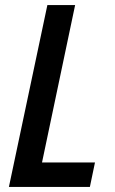

<svg xmlns="http://www.w3.org/2000/svg" viewBox="-20 -734 451 754"><path d="M15 0H333L353 -96H145L275 -714H166Z"/></svg>

Font: Noto Sans Display SemiCondensed Medium
Style: Italic
Weight: 500
Width: 4
Italic angle: -12°
Designer: Monotype Design Team
Foundry: Monotype Imaging Inc.
Version: Version 1.900